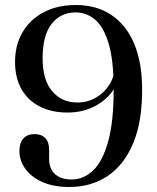

<svg xmlns="http://www.w3.org/2000/svg" viewBox="-20 -733 628 766"><path d="M256.5 13Q193 13 148.5 -7Q104 -27 80.8 -59.8Q57.5 -92.5 57.5 -130.5Q57.5 -163 73.2 -180.5Q89 -198 117.5 -198Q145.5 -198 160.8 -182Q176 -166 176 -135.5V-98.5Q176 -61 198.8 -39Q221.5 -17 267.5 -17Q312.5 -17 350.2 -51.8Q388 -86.5 410.8 -165.8Q433.5 -245 433.5 -377.5Q433.5 -492 413.5 -559Q393.5 -626 359.2 -654.8Q325 -683.5 281.5 -683.5Q222 -683.5 186 -637.8Q150 -592 150 -500.5Q150 -414 188.2 -369Q226.5 -324 289 -324Q328 -324 361.5 -342.8Q395 -361.5 416 -394.5Q437 -427.5 438.5 -470L460 -464Q459 -413 430.8 -372.2Q402.5 -331.5 355.2 -307.8Q308 -284 249 -284Q186 -284 138.8 -308Q91.5 -332 65.8 -377.2Q40 -422.5 40 -486.5Q40 -553.5 70.2 -604.8Q100.5 -656 155 -684.5Q209.5 -713 282.5 -713Q364.5 -713 423.8 -673.8Q483 -634.5 515 -559.2Q547 -484 547 -376.5Q547.5 -247 510.8 -160.2Q474 -73.5 408.5 -30.2Q343 13 256.5 13Z"/></svg>

Font: Fraunces 48pt
Style: Regular
Weight: 400
Version: Version 1.000;[b76b70a41]